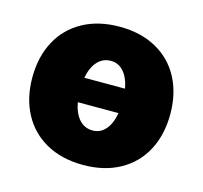

<svg xmlns="http://www.w3.org/2000/svg" viewBox="-85 -630 775 734"><g transform="rotate(15 302.5 -263.5)"><path d="M29.3 -263.7Q29.3 -345.2 62.3 -407Q95.2 -468.8 157 -502.9Q218.8 -537.1 302.7 -537.1Q386.7 -537.1 448.2 -502.9Q509.8 -468.8 542.5 -407Q575.2 -345.2 575.2 -263.7Q575.2 -182.1 542.5 -120.4Q509.8 -58.6 448.2 -24.4Q386.7 9.8 302.7 9.8Q218.8 9.8 157 -24.4Q95.2 -58.6 62.3 -120.4Q29.3 -182.1 29.3 -263.7ZM382.8 -216.8H221.7Q229.5 -174.3 250.7 -150.6Q272 -127 303.7 -127Q334.5 -127 355 -150.6Q375.5 -174.3 382.8 -216.8ZM382.8 -313.5Q375 -355.5 354.5 -378.9Q334 -402.3 303.7 -402.3Q272 -402.3 250.7 -378.9Q229.5 -355.5 221.7 -313.5Z"/></g></svg>

Font: Pretendard GOV Black
Style: Regular
Weight: 900
Designer: Base glyphs from Inter by Rasmus Andersson; Hangeul glyphs from Noto Sans CJK(Source Han Sans) by Jang Soo-young and Kan
Foundry: Kil Hyung-jin
Version: Version 1.309